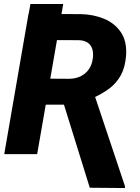

<svg xmlns="http://www.w3.org/2000/svg" viewBox="-20 -782 711 974"><path d="M116.7 -662.1 134.3 -761.7H300.8L283.2 -662.1ZM124.5 -710.9 387.7 -710.4Q452.6 -709.5 507.3 -687Q562 -664.6 593.3 -618.4Q624.5 -572.3 619.6 -500.5Q615.2 -441.4 593.3 -400.9Q571.3 -360.4 533.7 -332.3Q496.1 -304.2 445.3 -282.2L384.8 -251H148.4L170.9 -383.3L331.5 -382.3Q363.8 -382.8 388.9 -395Q414.1 -407.2 430.2 -429.9Q446.3 -452.6 450.7 -484.4Q454.6 -510.7 448.7 -531.5Q442.9 -552.2 426.3 -564.5Q409.7 -576.7 382.3 -578.1L269 -578.6L168.5 0H1.5ZM435.5 170.4 284.7 -314.5 454.1 -315.4 613.8 162.1V171.9Z"/></svg>

Font: Roboto Black
Style: Italic
Weight: 900
Italic angle: -12°
Designer: Christian Robertson
Foundry: Google
Version: Version 3.0; 2020